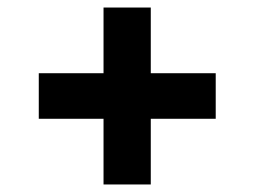

<svg xmlns="http://www.w3.org/2000/svg" viewBox="-20 -598 676 510"><path d="M255 -108V-282.5H83V-403.5H255V-578H380.5V-403.5H553V-282.5H380.5V-108Z"/></svg>

Font: Undotted
Style: Bold
Weight: 700
Designer: Delve Withrington, Dave Bailey, Thomas Jockin
Foundry: Delve Fonts LLC
Version: Version 4.000